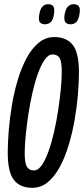

<svg xmlns="http://www.w3.org/2000/svg" viewBox="-20 -887 401 917"><path d="M134 10Q76 10 46.5 -27.5Q17 -65 17 -158Q17 -207 22 -266.5Q27 -326 37.5 -388Q48 -450 65.5 -507.5Q83 -565 107.5 -610.5Q132 -656 165 -683Q198 -710 239 -710Q298 -710 327.5 -672.5Q357 -635 357 -542Q357 -493 352 -433.5Q347 -374 336 -312Q325 -250 307.5 -192.5Q290 -135 265.5 -89.5Q241 -44 208.5 -17Q176 10 134 10ZM142 -73Q162 -73 179.5 -98Q197 -123 212 -165Q227 -207 238.5 -258Q250 -309 258 -362Q266 -415 270.5 -462.5Q275 -510 275 -544Q275 -593 264.5 -610Q254 -627 231 -627Q211 -627 193.5 -602Q176 -577 161 -535Q146 -493 134.5 -442Q123 -391 115 -338Q107 -285 102.5 -237.5Q98 -190 98 -156Q98 -107 109 -90Q120 -73 142 -73ZM317 -771Q301 -771 293 -780Q285 -789 288 -814Q292 -842 303.5 -854.5Q315 -867 332 -867Q348 -867 356 -857.5Q364 -848 360 -822Q356 -794 345 -782.5Q334 -771 317 -771ZM195 -771Q179 -771 171 -780Q163 -789 167 -814Q174 -867 210 -867Q226 -867 234 -857.5Q242 -848 238 -822Q235 -794 223.5 -782.5Q212 -771 195 -771Z"/></svg>

Font: Georama Extra Condensed Medium
Style: Italic
Weight: 500
Width: 2
Italic angle: -9°
Designer: Jean-Baptiste Levee
Foundry: Production Type
Version: Version 1.000